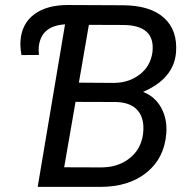

<svg xmlns="http://www.w3.org/2000/svg" viewBox="-20 -731 746 751"><path d="M127.4 0 234.4 -635.7Q137.7 -629.9 131.3 -543.5V-532.7L132.3 -516.1L64 -515.6Q58.6 -546.9 60.1 -570.3Q64.5 -637.7 113.3 -674.6Q162.1 -711.4 245.6 -711.4L460.4 -710.4Q567.4 -710 621.3 -661.4Q675.3 -612.8 668.5 -525.4Q659.7 -423.3 539.6 -371.6Q586.4 -353.5 610.6 -309.3Q634.8 -265.1 630.4 -209Q623 -112.3 553.5 -56.2Q483.9 0 372.6 0ZM275.4 -332.5 231 -76.7 375.5 -76.2Q441.9 -76.2 487.1 -112.1Q532.2 -147.9 539.6 -208Q546.4 -265.6 519.5 -297.9Q492.7 -330.1 435.1 -332ZM288.6 -407.7 426.8 -406.7Q485.8 -407.7 527.3 -440.2Q568.8 -472.7 576.2 -526.4Q588.9 -632.8 460.9 -633.3L327.6 -633.8Z"/></svg>

Font: Roboto
Style: Italic
Weight: 400
Italic angle: -12°
Designer: Google
Version: Version 2.134; 2016; ttfautohint (v1.6)